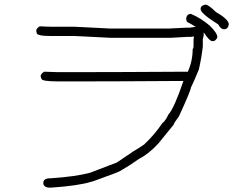

<svg xmlns="http://www.w3.org/2000/svg" viewBox="-20 -706 1040 851"><path d="M156.2 -589.4Q195.3 -587.4 214.8 -587.4H312.5L466.8 -579.6H730.5Q800.3 -583.5 808.6 -583.5H822.3L865.2 -589.4Q882.8 -583 882.8 -567.9V-548.3Q878.9 -534.7 878.9 -532.7V-499.5Q872.6 -446.3 861.3 -397.9Q839.4 -343.8 826.2 -317.9Q825.2 -303.7 773.4 -190.9Q750 -159.7 750 -153.8L681.6 -69.8Q639.6 -23.9 595.7 -1.5Q550.3 30.3 523.4 45.4Q511.2 55.2 449.2 76.7Q387.7 100.1 382.8 100.1Q327.1 117.2 209 125.5H193.4Q171.9 122.1 171.9 104Q171.9 88.4 193.4 84.5H201.2Q318.4 76.7 380.9 59.1L498 14.2L570.3 -34.7Q604 -54.7 619.1 -65.9Q666 -109.9 699.2 -159.7Q712.9 -169.4 726.6 -198.7Q752 -226.1 793 -347.2H791Q497.1 -345.2 343.8 -345.2H238.3Q164.1 -345.2 164.1 -356.9Q160.2 -363.3 160.2 -368.7Q160.2 -378.4 175.8 -388.2Q217.8 -386.2 238.3 -386.2H314.5Q482.4 -386.2 812.5 -388.2Q834 -435.5 834 -489.7Q837.9 -489.7 837.9 -503.4V-530.8L839.8 -544.4L826.2 -542.5H808.6Q745.6 -538.6 740.2 -538.6H466.8L312.5 -546.4H205.1Q142.6 -546.4 142.6 -560.1L140.6 -569.8Q140.6 -579.6 156.2 -589.4ZM890.6 -685.5Q903.8 -685.5 937.5 -652.3Q994.1 -620.1 994.1 -597.7Q990.7 -576.2 972.7 -576.2Q959 -576.2 947.3 -597.7Q869.1 -646.5 869.1 -666Q869.1 -681.6 890.6 -685.5ZM826.2 -644.5Q871.1 -625.5 910.2 -591.8Q943.4 -559.1 943.4 -541Q937 -523.4 921.9 -523.4Q908.7 -523.4 882.8 -562.5Q849.6 -587.9 808.6 -609.4L804.7 -623Q808.1 -644.5 826.2 -644.5Z"/></svg>

Font: CEF Fonts CJK Mono
Style: Regular
Weight: 400
Designer: PartyBoss (派对大魔王)
Version: Release 2.25